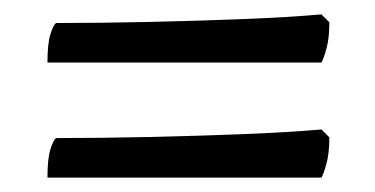

<svg xmlns="http://www.w3.org/2000/svg" viewBox="-20 -414 522 267"><path d="M46 -327Q46 -353 50 -366Q54 -379 58 -382Q119 -382 187.5 -383.5Q256 -385 319 -387.5Q382 -390 427 -394L438 -383Q438 -361 434 -346.5Q430 -332 427 -327ZM46 -167Q46 -193 50 -206Q54 -219 58 -222Q119 -222 187.5 -223.5Q256 -225 319 -227.5Q382 -230 427 -234L438 -223Q438 -201 434 -186.5Q430 -172 427 -167Z"/></svg>

Font: Texturina 72pt SemiBold
Style: Regular
Weight: 600
Designer: Guillermo Torres Carreño
Foundry: Omnibus-Type
Version: Version 1.002; ttfautohint (v1.8.3)